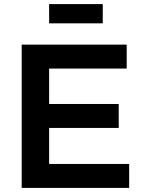

<svg xmlns="http://www.w3.org/2000/svg" viewBox="-20 -918 701 938"><path d="M482 -898V-804H220V-898ZM599 -700V-583H220V-410H560V-293H220V-117H611V0H86V-700Z"/></svg>

Font: QuotatisMedium
Style: Regular
Weight: 500
Designer: Julieta Ulanovsky
Foundry: Quotatis-Medium
Version: Version 4.000;PS 004.000;hotconv 1.0.88;makeotf.lib2.5.64775